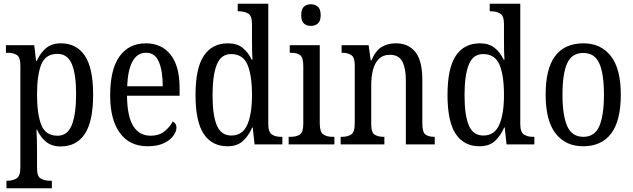

<svg xmlns="http://www.w3.org/2000/svg" viewBox="-20 -780 3419 1037"><path d="M15 237V196H22Q49 196 69.5 183.5Q90 171 90 124V-427Q90 -471 70.5 -483Q51 -495 23 -495H12V-536H165L175 -450H178Q197 -493 228 -519.5Q259 -546 309 -546Q393 -546 438 -479.5Q483 -413 483 -269Q483 -124 438 -56.5Q393 11 307 11Q260 11 229 -14Q198 -39 180 -80H177Q180 -28 180 34V129Q180 173 200.5 184.5Q221 196 247 196H260V237ZM291 -47Q345 -47 368 -105.5Q391 -164 391 -272Q391 -379 368 -434Q345 -489 290 -489Q226 -489 203 -432Q180 -375 180 -271Q180 -164 203 -105.5Q226 -47 291 -47Z M777 10Q680 10 627.5 -62Q575 -134 575 -264Q575 -405 625.5 -475.5Q676 -546 768 -546Q853 -546 901.5 -484.5Q950 -423 950 -305V-263H666Q667 -152 699.5 -99.5Q732 -47 794 -47Q838 -47 867.5 -70Q897 -93 913 -124Q921 -120 927 -112Q933 -104 933 -90Q933 -70 916 -46.5Q899 -23 864.5 -6.5Q830 10 777 10ZM859 -314Q859 -395 838.5 -445Q818 -495 769 -495Q721 -495 695.5 -448Q670 -401 667 -314Z M1209 10Q1125 10 1080.5 -56.5Q1036 -123 1036 -267Q1036 -412 1081 -479Q1126 -546 1211 -546Q1260 -546 1290.5 -521.5Q1321 -497 1339 -458H1344Q1342 -482 1341.5 -510Q1341 -538 1341 -565V-650Q1341 -695 1320 -707Q1299 -719 1271 -719H1264V-760H1429V-111Q1429 -66 1448.5 -53.5Q1468 -41 1497 -41H1505V0H1355L1345 -91H1342Q1322 -45 1291 -17.5Q1260 10 1209 10ZM1229 -48Q1290 -48 1315.5 -106Q1341 -164 1341 -267Q1341 -374 1316.5 -431Q1292 -488 1228 -488Q1174 -488 1151 -431Q1128 -374 1128 -266Q1128 -156 1151.5 -102Q1175 -48 1229 -48Z M1659 -640Q1636 -640 1621.5 -653Q1607 -666 1607 -698Q1607 -731 1621.5 -744Q1636 -757 1659 -757Q1681 -757 1696.5 -744Q1712 -731 1712 -698Q1712 -666 1696.5 -653Q1681 -640 1659 -640ZM1539 0V-41H1550Q1580 -41 1599 -53Q1618 -65 1618 -110V-425Q1618 -470 1600.5 -482.5Q1583 -495 1553 -495H1545V-536H1707V-115Q1707 -67 1726 -54Q1745 -41 1776 -41H1786V0Z M1820 0V-41H1828Q1857 -41 1876.5 -53.5Q1896 -66 1896 -113V-427Q1896 -471 1876.5 -483Q1857 -495 1830 -495H1825V-536H1971L1982 -454H1986Q2009 -507 2041.5 -526.5Q2074 -546 2119 -546Q2186 -546 2223.5 -499Q2261 -452 2261 -349V-113Q2261 -66 2278 -53.5Q2295 -41 2324 -41H2328V0H2172V-346Q2172 -411 2153 -447.5Q2134 -484 2086 -484Q2048 -484 2025.5 -461Q2003 -438 1994 -400.5Q1985 -363 1985 -321V-108Q1985 -64 2004 -52.5Q2023 -41 2051 -41H2056V0Z M2570 10Q2486 10 2441.5 -56.5Q2397 -123 2397 -267Q2397 -412 2442 -479Q2487 -546 2572 -546Q2621 -546 2651.5 -521.5Q2682 -497 2700 -458H2705Q2703 -482 2702.5 -510Q2702 -538 2702 -565V-650Q2702 -695 2681 -707Q2660 -719 2632 -719H2625V-760H2790V-111Q2790 -66 2809.5 -53.5Q2829 -41 2858 -41H2866V0H2716L2706 -91H2703Q2683 -45 2652 -17.5Q2621 10 2570 10ZM2590 -48Q2651 -48 2676.5 -106Q2702 -164 2702 -267Q2702 -374 2677.5 -431Q2653 -488 2589 -488Q2535 -488 2512 -431Q2489 -374 2489 -266Q2489 -156 2512.5 -102Q2536 -48 2590 -48Z M3129 10Q3035 10 2981 -59Q2927 -128 2927 -269Q2927 -409 2978.5 -477.5Q3030 -546 3132 -546Q3225 -546 3279 -477.5Q3333 -409 3333 -269Q3333 -128 3281 -59Q3229 10 3129 10ZM3131 -41Q3192 -41 3217 -99Q3242 -157 3242 -269Q3242 -381 3217 -437.5Q3192 -494 3130 -494Q3068 -494 3043 -437.5Q3018 -381 3018 -269Q3018 -157 3043.5 -99Q3069 -41 3131 -41Z"/></svg>

Font: Noto Serif Tamil Condensed
Style: Regular
Weight: 400
Width: 3
Designer: Indian Type Foundry, Tom Grace, and the Monotype Design Team
Foundry: Monotype Imaging Inc.
Version: Version 2.004; ttfautohint (v1.8.4.7-5d5b)